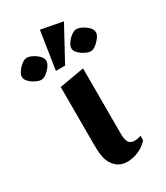

<svg xmlns="http://www.w3.org/2000/svg" viewBox="-253 -799 768 889"><g transform="rotate(-30 130.5 -354.0)"><path d="M158.1 12.9Q123.5 12.9 100 -8.3Q76.5 -29.5 69 -63.3Q64.5 -84.3 63.8 -104.1Q63.1 -124 63.1 -143V-441.7L195.6 -464.7V-144.1Q195.6 -122.5 195.8 -106.5Q196 -90.5 200.9 -78.1Q203.6 -67.1 212.9 -61Q222.1 -54.9 235.6 -54.9Q245 -54.9 254.1 -56.9Q263.2 -59 269.9 -62V-37.4Q251.9 -17.5 231.2 -6.4Q210.6 4.6 191.5 8.7Q172.4 12.9 158.1 12.9ZM81 -517.3 111.9 -719.6 228 -697.6 130 -517.3ZM2.9 -515.1Q-10 -515.1 -27 -523.6Q-44 -532 -56.8 -544.8Q-69.6 -557.6 -69.6 -571.3Q-69.6 -584.3 -58.7 -599.8Q-47.9 -615.4 -33.1 -626.6Q-18.4 -637.7 -5.8 -637.7Q6.5 -637.7 23.2 -629.3Q39.9 -620.9 53 -607.8Q66.1 -594.6 66.1 -580.4Q66.1 -567.4 55.2 -552.1Q44.4 -536.9 29.6 -526Q14.9 -515.1 2.9 -515.1ZM267.1 -515.1Q254.9 -515.1 237.9 -523.6Q220.9 -532 207.9 -544.8Q194.9 -557.6 194.9 -571.3Q194.9 -584.3 205.7 -599.8Q216.6 -615.4 231.6 -626.6Q246.5 -637.7 258.7 -637.7Q271.4 -637.7 288.1 -629.3Q304.7 -620.9 317.9 -607.8Q331 -594.6 331 -580.4Q331 -567.4 319.8 -552.1Q308.6 -536.9 293.9 -526Q279.1 -515.1 267.1 -515.1Z"/></g></svg>

Font: Ancizar Serif Light
Style: Regular
Weight: 300
Designer: Cesar Puertas, Viviana Monsalve, Julian Moncada, Julian Prieto, Jose Castro, Felipe Aragon, Mariel Hernandez, Sara Alarc
Version: Version 8.100